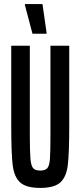

<svg xmlns="http://www.w3.org/2000/svg" viewBox="-20 -912 393 940"><path d="M35 -298V-688H126V-254Q126 -169 129 -135Q132 -101 142 -89Q152 -77 177 -77Q202 -77 212 -89Q222 -101 224.5 -134.5Q227 -168 227 -254V-688H319V-298Q319 -163 312 -104.5Q305 -46 275.5 -19Q246 8 177 8Q108 8 78.5 -19Q49 -46 42 -104Q35 -162 35 -298ZM139 -747 102 -887V-892H188L208 -752V-747Z"/></svg>

Font: Saira Ultra Condensed SemiBold
Style: Regular
Weight: 600
Width: 1
Designer: Hector Gatti with collaboration of the Omnibus-Type team
Foundry: Omnibus-Type
Version: Version 1.001; ttfautohint (v1.8)